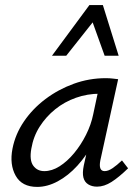

<svg xmlns="http://www.w3.org/2000/svg" viewBox="-20 -727 547 754"><path d="M126 7Q66 7 41.5 -37Q17 -81 29 -143Q40 -200 74 -250Q108 -300 158.5 -338Q209 -376 269.5 -398Q330 -420 395 -420Q411 -420 422.5 -418.5Q434 -417 444 -416L374 -97Q366 -55 391 -55Q405 -55 422 -66.5Q439 -78 459 -97L483 -66Q447 -31 418 -12.5Q389 6 361 6Q341 6 326.5 -3Q312 -12 307.5 -30Q303 -48 309 -77L346 -243L387 -277Q374 -218 347 -167Q320 -116 284 -76.5Q248 -37 207 -15Q166 7 126 7ZM154 -55Q184 -55 214 -74Q244 -93 271 -125.5Q298 -158 318 -198Q338 -238 346 -278L369 -386L407 -356Q399 -358 390 -358.5Q381 -359 373 -359Q323 -359 278 -343Q233 -327 197 -298Q161 -269 136 -230Q111 -191 103 -143Q95 -98 110.5 -76.5Q126 -55 154 -55ZM184 -508 331 -707H384L362 -662L240 -508ZM391 -508 336 -661 331 -707H384L446 -508Z"/></svg>

Font: Ysabeau Office Medium
Style: Italic
Weight: 500
Italic angle: -12°
Designer: Christian Thalmann (Catharsis Fonts)
Version: Version 2.001;gftools[0.9.30]; featfreeze: tnum,lnum,ss02